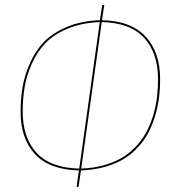

<svg xmlns="http://www.w3.org/2000/svg" viewBox="-20 -727 694 764"><path d="M617.2 -411.6Q617.2 -376 613.3 -342.8Q609.4 -309.6 599.4 -273.4Q589.4 -237.3 574 -206.1Q558.6 -174.8 533.7 -146.2Q508.8 -117.7 476.8 -97.2Q444.8 -76.7 400.1 -63.7Q355.5 -50.8 302.2 -48.8L292.5 16.6H284.7L293.9 -48.8Q176.8 -51.8 119.4 -113.5Q62 -175.3 62 -282.2Q62 -334 69.8 -380.4Q77.6 -426.8 99.1 -475.6Q120.6 -524.4 154.8 -560.1Q189 -595.7 246.1 -619.9Q303.2 -644 377.4 -646.5L386.7 -707H395L385.7 -646.5Q502 -644 559.6 -581.5Q617.2 -519 617.2 -411.6ZM303.2 -56.2Q355 -58.1 398.4 -71Q441.9 -84 472.9 -104Q503.9 -124 528.1 -152.1Q552.2 -180.2 567.1 -210.4Q582 -240.7 591.8 -276.1Q601.6 -311.5 605.2 -344.2Q608.9 -377 608.9 -411.6Q608.9 -516.1 553.5 -576.4Q498 -636.7 384.8 -639.2ZM70.3 -282.7Q70.3 -178.7 126 -118.7Q181.6 -58.6 295.4 -56.2L377 -639.2Q304.7 -636.2 249.3 -613Q193.8 -589.8 160.6 -555.2Q127.4 -520.5 106.4 -472.9Q85.4 -425.3 77.9 -379.6Q70.3 -334 70.3 -282.7Z"/></svg>

Font: Fira Sans Compressed Eight
Style: Italic
Weight: 100
Width: 3
Italic angle: -8°
Designer: Carrois Corporate & Edenspiekermann AG
Foundry: Carrois Corporate GbR & Edenspiekermann AG
Version: Version 4.203;PS 004.203;hotconv 1.0.88;makeotf.lib2.5.64775